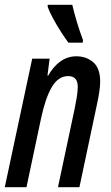

<svg xmlns="http://www.w3.org/2000/svg" viewBox="-23 -785 466 805"><path d="M-3 0 112 -539H185L176 -468H179Q201 -507 231 -528Q261 -549 297 -549Q339 -549 368 -524Q397 -499 397 -443Q397 -423 393 -397.5Q389 -372 383 -345L310 0H220L290 -329Q295 -353 299 -378Q303 -403 303 -421Q303 -466 263 -466Q221 -466 194 -419.5Q167 -373 149 -288L88 0ZM264 -606Q251 -623 233 -651Q215 -679 199.5 -707.5Q184 -736 177 -757V-765H280Q288 -731 299 -694Q310 -657 325 -617L324 -606Z"/></svg>

Font: Noto Sans ExtraCondensed Medium
Style: Italic
Weight: 500
Width: 2
Italic angle: -12°
Designer: Monotype Design Team
Foundry: Monotype Imaging Inc.
Version: Version 2.013; ttfautohint (v1.8.4.7-5d5b)